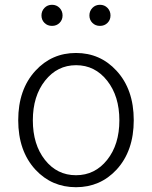

<svg xmlns="http://www.w3.org/2000/svg" viewBox="-20 -768 634 801"><path d="M128 -60Q56 -138 56 -266.5Q56 -395 128 -473Q196 -547 297 -547Q398 -547 466 -473Q538 -395 538 -266.5Q538 -138 466 -60Q398 13 297 13Q196 13 128 -60ZM167.5 -101Q218 -37 297 -37Q376 -37 427 -101Q478 -165 478 -266Q478 -367 427 -431.5Q376 -496 297.5 -496Q219 -496 168 -431.5Q117 -367 117 -266Q117 -165 167.5 -101ZM197 -660Q178 -660 165.5 -672.5Q153 -685 153 -703.5Q153 -722 165.5 -735Q178 -748 197 -748Q216 -748 228.5 -735Q241 -722 241 -703.5Q241 -685 228.5 -672.5Q216 -660 197 -660ZM397 -660Q378 -660 365.5 -672.5Q353 -685 353 -703.5Q353 -722 365.5 -735Q378 -748 397 -748Q416 -748 428.5 -735Q441 -722 441 -703.5Q441 -685 428.5 -672.5Q416 -660 397 -660Z"/></svg>

Font: Resource Han Rounded KR Light
Style: Regular
Weight: 300
Designer: Cyano Hao (round all glyphs); Ryoko NISHIZUKA 西塚涼子 (kana, bopomofo & ideographs); Paul D. Hunt (Latin, Greek & Cyrillic)
Foundry: Cyano Hao
Version: 0.990